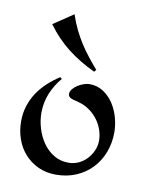

<svg xmlns="http://www.w3.org/2000/svg" viewBox="-64 -528 451 592"><g transform="rotate(10 161.5 -232.5)"><path d="M306.2 -144Q306.2 -109.9 294.9 -80.6Q283.7 -51.3 263.2 -29.8Q242.7 -8.3 214.1 3.9Q185.5 16.1 150.9 16.1Q120.1 16.1 95.5 4.6Q70.8 -6.8 53.2 -26.4Q35.6 -45.9 26.4 -72Q17.1 -98.1 17.1 -127.9Q17.1 -152.8 24.2 -175.3Q31.2 -197.8 43.9 -217Q56.6 -236.3 74.2 -252.7Q91.8 -269 112.3 -282.2L118.2 -277.8Q97.7 -253.9 85.9 -225.1Q74.2 -196.3 74.2 -164.1Q74.2 -140.6 81.3 -116.5Q88.4 -92.3 102.1 -72.3Q115.7 -52.2 136.2 -39.6Q156.7 -26.9 183.1 -26.9Q199.7 -26.9 214.4 -33.7Q229 -40.5 240 -52.2Q251 -64 257.6 -78.9Q264.2 -93.8 264.2 -109.9Q264.2 -125.5 259.5 -140.4Q254.9 -155.3 246.6 -168.2Q238.3 -181.2 226.6 -191.7Q214.8 -202.1 201.2 -209Q193.4 -212.9 186.3 -214.8Q179.2 -216.8 170.9 -219.2Q167.5 -219.7 163.6 -220.9Q159.7 -222.2 156.2 -223.9Q152.8 -225.6 150.4 -228.5Q147.9 -231.4 147.9 -235.8Q147.9 -244.6 154.3 -252Q160.6 -259.3 169.4 -264.9Q178.2 -270.5 188 -273.7Q197.8 -276.9 205.1 -276.9Q230 -276.9 249 -264.2Q268.1 -251.5 280.8 -231.9Q293.5 -212.4 299.8 -189Q306.2 -165.5 306.2 -144ZM212.4 -316.9Q164.6 -339.4 127.2 -368.4Q89.8 -397.5 59.6 -439L122.1 -481Q130.4 -456.1 140.6 -435.1Q150.9 -414.1 162.8 -395.3Q174.8 -376.5 188.7 -358.9Q202.6 -341.3 217.8 -323.7Z"/></g></svg>

Font: Montez
Style: Regular
Weight: 400
Designer: Astigmatic (AOETI)
Foundry: Astigmatic (AOETI)
Version: Version 1.001